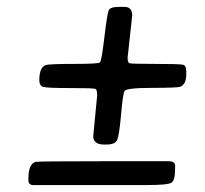

<svg xmlns="http://www.w3.org/2000/svg" viewBox="-20 -575 588 551"><path d="M247.6 -184.6 258.8 -300.8Q258.8 -317.4 254.2 -319.8Q249.5 -322.3 183.1 -322.3Q116.7 -322.3 104.7 -325.4Q92.8 -328.6 92.8 -344.7Q92.8 -381.8 111.3 -388.2Q121.1 -391.6 191.7 -391.6Q262.2 -391.6 266.8 -395.8Q271.5 -399.9 279.5 -467.8Q287.6 -535.6 292 -545.4Q296.4 -555.2 321.3 -555.2H337.4Q359.4 -555.2 359.4 -530.3L346.2 -409.7Q346.2 -395.5 351.3 -393.6Q356.4 -391.6 426.3 -391.6Q496.1 -391.6 505.4 -389.2Q514.6 -386.7 514.6 -370.6V-362.8Q514.6 -333 497.6 -326.2Q488.8 -322.8 415.3 -322.8Q341.8 -322.8 337.2 -313.5Q332.5 -304.2 327.4 -245.8Q322.3 -187.5 316.4 -173.8Q310.5 -160.2 286.1 -160.2H278.3Q247.6 -160.2 247.6 -184.6ZM270.5 -112.3H463.9Q482.9 -112.3 482.9 -98.1L482.4 -93.8V-89.4Q482.4 -57.6 472.2 -50.8Q461.9 -43.9 400.4 -43.9H75.7Q61.5 -43.9 61.5 -58.1V-62.5Q61.5 -104.5 82 -110.4Q88.9 -112.3 270.5 -112.3Z"/></svg>

Font: Averia Sans Libre
Style: Italic
Weight: 400
Italic angle: -7.90001°
Version: Version 1.002